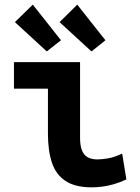

<svg xmlns="http://www.w3.org/2000/svg" viewBox="-20 -793 600 825"><path d="M374 12Q303 12 261.5 -15.5Q220 -43 203 -94.5Q186 -146 186 -218V-412H40V-526H324V-200Q324 -169 331.5 -148.5Q339 -128 355.5 -118Q372 -108 399 -108Q417 -108 444 -112.5Q471 -117 505 -133L523 -22Q495 -9 469 -1.5Q443 6 419 9Q395 12 374 12ZM181 -572 44 -698 121 -773 242 -620ZM373 -572 236 -698 312 -773 433 -620Z"/></svg>

Font: Ubuntu Sans Mono
Style: Bold
Weight: 700
Monospace: yes
Designer: Dalton Maag Ltd
Foundry: Dalton Maag Ltd
Version: Version 1.006